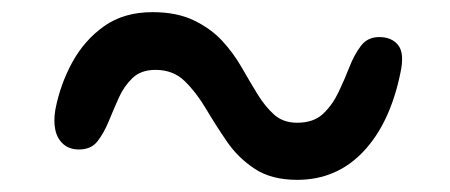

<svg xmlns="http://www.w3.org/2000/svg" viewBox="-20 -418 740 316"><path d="M469 -122Q427 -122 399.5 -140Q372 -158 353.5 -185Q335 -212 319 -239Q303 -266 284 -284.5Q265 -303 236 -303Q212 -303 198 -289.5Q184 -276 175.5 -257Q167 -238 159 -218.5Q151 -199 140.5 -185.5Q130 -172 110 -172Q94 -172 84 -181Q74 -190 71 -204.5Q68 -219 71 -237Q79 -279 99 -315.5Q119 -352 151.5 -375Q184 -398 231 -398Q271 -398 299 -384.5Q327 -371 345.5 -351Q364 -331 377.5 -307.5Q391 -284 403.5 -263.5Q416 -243 431 -229.5Q446 -216 469 -216Q496 -216 511.5 -230.5Q527 -245 537 -266Q547 -287 555 -307.5Q563 -328 574 -342.5Q585 -357 604 -357Q625 -357 635.5 -343.5Q646 -330 639 -298Q622 -215 578 -168.5Q534 -122 469 -122Z"/></svg>

Font: Shantell Sans
Style: Italic
Weight: 400
Italic angle: -11°
Designer: Stephen Nixon, Anya Danilova, Shantell Martin
Foundry: Arrow Type
Version: Version 1.011;[c5ecc13dd]